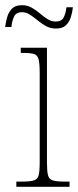

<svg xmlns="http://www.w3.org/2000/svg" viewBox="-38 -720 301 740"><path d="M25 0V-20H45Q77 -20 92 -24.5Q107 -29 111 -44.5Q115 -60 115 -95V-439Q115 -474 111 -490.5Q107 -507 94 -511.5Q81 -516 51 -516H42V-536H143V-95Q143 -60 147 -44.5Q151 -29 166 -24.5Q181 -20 213 -20H230V0ZM178 -610Q156 -610 139 -619.5Q122 -629 107 -641.5Q92 -654 77.5 -663.5Q63 -673 47 -673Q24 -673 16 -655.5Q8 -638 6 -616H-18Q-16 -634 -10.5 -653.5Q-5 -673 8 -686.5Q21 -700 47 -700Q67 -700 84 -690.5Q101 -681 115.5 -668.5Q130 -656 145 -646.5Q160 -637 177 -637Q200 -637 208 -654Q216 -671 218 -692H243Q241 -673 235 -654Q229 -635 216 -622.5Q203 -610 178 -610Z"/></svg>

Font: Noto Serif Condensed Thin
Style: Regular
Weight: 100
Width: 3
Designer: Monotype Design Team
Foundry: Monotype Imaging Inc.
Version: Version 2.013; ttfautohint (v1.8.4.7-5d5b)